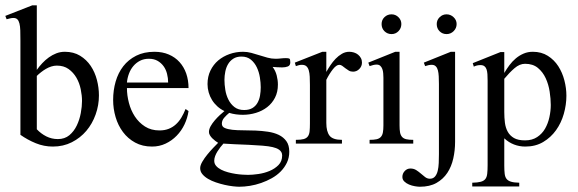

<svg xmlns="http://www.w3.org/2000/svg" viewBox="-23 -543 2186 726"><path d="M351.1 -182.1Q351.1 -145 338.6 -110.1Q326.2 -75.2 303.5 -48.3Q280.8 -21.5 248.5 -5.1Q216.3 11.2 176.8 11.2Q143.1 11.2 112.1 -1.5Q81.1 -14.2 54.2 -33.2V-390.6Q54.2 -412.1 53.7 -428Q53.2 -443.8 50.5 -454.3Q47.9 -464.8 42.5 -470Q37.1 -475.1 27.8 -475.1Q21 -475.1 14.9 -473.4Q8.8 -471.7 2 -470.2L-2.9 -482.9L99.1 -522.9H116.2V-278.8Q125.5 -292 137 -304.2Q148.4 -316.4 161.6 -325.9Q174.8 -335.4 189.9 -341.3Q205.1 -347.2 222.2 -347.2Q255.4 -347.2 279.8 -332.3Q304.2 -317.4 320.1 -293.7Q335.9 -270 343.5 -240.7Q351.1 -211.4 351.1 -182.1ZM287.1 -161.1Q287.1 -182.1 282.2 -205.8Q277.3 -229.5 265.9 -249.3Q254.4 -269 236.3 -282Q218.3 -294.9 191.9 -294.9Q181.2 -294.9 170.7 -291.5Q160.2 -288.1 150.6 -282.5Q141.1 -276.9 132.3 -270Q123.5 -263.2 116.2 -255.9V-54.2Q131.8 -37.6 152.1 -27.3Q172.4 -17.1 195.8 -17.1Q221.7 -17.1 239.3 -31.7Q256.8 -46.4 267.3 -68.4Q277.8 -90.3 282.5 -115.5Q287.1 -140.6 287.1 -161.1Z M689.9 -123Q686 -96.7 674.6 -72.5Q663.1 -48.3 645 -29.8Q627 -11.2 603.3 0Q579.6 11.2 551.8 11.2Q515.6 11.2 488 -3.9Q460.4 -19 441.9 -43.9Q423.3 -68.8 414.1 -100.3Q404.8 -131.8 404.8 -165Q404.8 -201.7 414.3 -234.6Q423.8 -267.6 443.1 -292.5Q462.4 -317.4 491.9 -332.3Q521.5 -347.2 561 -347.2Q591.3 -347.2 615.2 -336.9Q639.2 -326.7 655.8 -308.3Q672.4 -290 681.2 -264.9Q689.9 -239.7 689.9 -210H457Q457 -182.6 464.4 -154.3Q471.7 -126 486.8 -102.8Q502 -79.6 525.1 -64.7Q548.3 -49.8 580.1 -49.8Q599.6 -49.8 615 -55.9Q630.4 -62 642.3 -73Q654.3 -84 663.1 -98.9Q671.9 -113.8 678.7 -130.9ZM612.8 -231Q612.8 -247.6 608.6 -263.9Q604.5 -280.3 595.5 -292.7Q586.4 -305.2 572.8 -313Q559.1 -320.8 540 -320.8Q521 -320.8 506.3 -313.2Q491.7 -305.7 481.2 -293.2Q470.7 -280.8 464.6 -264.4Q458.5 -248 457 -231Z M1074.7 -307.1Q1074.7 -295.4 1065.4 -291.7Q1056.2 -288.1 1043.9 -288.1Q1034.2 -288.1 1024.4 -288.8Q1014.6 -289.6 1007.8 -290Q1018.6 -275.9 1023.2 -258.1Q1027.8 -240.2 1027.8 -223.1Q1027.8 -194.8 1016.8 -173.6Q1005.9 -152.3 987.3 -137.9Q968.8 -123.5 944.8 -116.2Q920.9 -108.9 895 -108.9Q882.3 -108.9 869.4 -110.6Q856.4 -112.3 843.8 -116.2Q834 -108.4 825 -98.1Q815.9 -87.9 815.9 -75.2Q815.9 -64 826.9 -59.1Q837.9 -54.2 855.7 -52.2Q873.5 -50.3 896.5 -50.3Q919.4 -50.3 943.4 -49.3Q967.3 -48.3 990.2 -44.9Q1013.2 -41.5 1031 -33Q1048.8 -24.4 1059.8 -9.3Q1070.8 5.9 1070.8 30.8Q1070.8 53.2 1062 71.8Q1053.2 90.3 1038.6 105.2Q1023.9 120.1 1004.6 130.9Q985.4 141.6 964.4 148.9Q943.4 156.2 921.9 159.7Q900.4 163.1 881.8 163.1Q872.6 163.1 857.7 161.4Q842.8 159.7 826.4 156Q810.1 152.3 793.5 146.7Q776.9 141.1 763.7 133.3Q750.5 125.5 742.2 115.5Q733.9 105.5 733.9 92.8Q733.9 82.5 741.9 68.6Q750 54.7 761 41.3Q772 27.8 783.4 15.9Q794.9 3.9 801.8 -2.9Q796.9 -5.9 791 -10.3Q785.2 -14.6 779.8 -20Q774.4 -25.4 770.8 -31.5Q767.1 -37.6 767.1 -43.9Q767.1 -54.2 773.4 -65.7Q779.8 -77.1 789.1 -87.9Q798.3 -98.6 808.3 -107.9Q818.4 -117.2 825.7 -123Q811 -129.9 799.1 -140.6Q787.1 -151.4 778.8 -164.8Q770.5 -178.2 766.1 -193.6Q761.7 -209 761.7 -225.1Q761.7 -253.4 772.7 -276.1Q783.7 -298.8 802.2 -314.5Q820.8 -330.1 845 -338.6Q869.1 -347.2 896 -347.2Q912.1 -347.2 927.5 -343Q942.9 -338.9 958 -334Q973.1 -329.1 988.3 -325Q1003.4 -320.8 1019 -320.8Q1028.8 -320.8 1038.6 -322Q1048.3 -323.2 1058.1 -323.2Q1067.9 -323.2 1071.3 -321.3Q1074.7 -319.3 1074.7 -307.1ZM962.9 -212.9Q962.9 -230 959.7 -250.2Q956.5 -270.5 948.2 -288.1Q939.9 -305.7 925.8 -317.4Q911.6 -329.1 890.1 -329.1Q871.6 -329.1 859.1 -321Q846.7 -313 839.4 -300.5Q832 -288.1 828.9 -272.2Q825.7 -256.3 825.7 -241.2Q825.7 -223.6 828.9 -203.6Q832 -183.6 840.6 -166.5Q849.1 -149.4 863.5 -138.2Q877.9 -127 899.9 -127Q918.9 -127 931.2 -134.3Q943.4 -141.6 950.4 -153.8Q957.5 -166 960.2 -181.4Q962.9 -196.8 962.9 -212.9ZM1043.9 44.9Q1043.9 37.6 1040.8 32.2Q1037.6 26.9 1032.5 23.2Q1027.3 19.5 1020.8 17.1Q1014.2 14.6 1007.8 13.2Q993.7 9.8 969.2 7.8Q944.8 5.9 917.7 4.6Q890.6 3.4 864.7 2.4Q838.9 1.5 821.8 0Q816.4 5.9 810.5 13.4Q804.7 21 799.3 29.5Q793.9 38.1 790.5 47.1Q787.1 56.2 787.1 64.9Q787.1 76.2 794.4 84.5Q801.8 92.8 813.2 98.6Q824.7 104.5 839.1 108.4Q853.5 112.3 867.7 114.5Q881.8 116.7 894.3 117.4Q906.7 118.2 915 118.2Q931.6 118.2 953.9 115Q976.1 111.8 996.1 103.5Q1016.1 95.2 1030 81.1Q1043.9 66.9 1043.9 44.9Z M1345.7 -306.2Q1345.7 -292.5 1335.7 -282.2Q1325.7 -272 1312 -272Q1302.7 -272 1295.9 -276.1Q1289.1 -280.3 1283 -284.9Q1276.9 -289.6 1271.5 -293.7Q1266.1 -297.9 1259.8 -297.9Q1249 -297.9 1235.8 -281.2Q1222.7 -264.6 1210.9 -241.2V-78.1Q1210.9 -45.9 1223.1 -30Q1235.4 -14.2 1270 -14.2V0H1095.7V-14.2Q1114.7 -14.2 1125.2 -17.1Q1135.7 -20 1141.1 -27.3Q1146.5 -34.7 1147.7 -46.6Q1148.9 -58.6 1148.9 -76.2V-221.7Q1148.9 -239.3 1148.2 -253.2Q1147.5 -267.1 1144.5 -277.1Q1141.6 -287.1 1135.5 -292.5Q1129.4 -297.9 1118.7 -297.9Q1107.9 -297.9 1095.7 -293L1091.8 -306.2L1195.8 -347.2H1210.9V-271Q1217.3 -282.7 1226.1 -295.9Q1234.9 -309.1 1245.8 -320.6Q1256.8 -332 1269.8 -339.6Q1282.7 -347.2 1297.9 -347.2Q1306.6 -347.2 1315.4 -344.5Q1324.2 -341.8 1330.8 -336.4Q1337.4 -331.1 1341.6 -323.5Q1345.7 -315.9 1345.7 -306.2Z M1494.6 -452.1Q1494.6 -436.5 1483.9 -425.3Q1473.1 -414.1 1457.5 -414.1Q1441.9 -414.1 1430.9 -424.8Q1419.9 -435.5 1419.9 -452.1Q1419.9 -467.8 1430.9 -478.3Q1441.9 -488.8 1457.5 -488.8Q1472.7 -488.8 1483.6 -478Q1494.6 -467.3 1494.6 -452.1ZM1374.5 0V-14.2Q1391.1 -14.2 1401.4 -16.6Q1411.6 -19 1417.2 -25.4Q1422.9 -31.7 1424.8 -42.2Q1426.8 -52.7 1426.8 -68.8V-249Q1426.8 -257.3 1426 -266.1Q1425.3 -274.9 1422.6 -282.2Q1419.9 -289.6 1414.8 -294.2Q1409.7 -298.8 1400.9 -298.8Q1395 -298.8 1388.2 -297.1Q1381.3 -295.4 1374.5 -293L1369.6 -306.2L1471.7 -347.2H1487.8V-68.8Q1487.8 -52.7 1489.7 -42.2Q1491.7 -31.7 1497.3 -25.4Q1502.9 -19 1512.9 -16.6Q1522.9 -14.2 1539.6 -14.2V0Z M1703.6 -452.1Q1703.6 -436.5 1692.4 -425.3Q1681.2 -414.1 1665.5 -414.1Q1649.9 -414.1 1639.2 -424.8Q1628.4 -435.5 1628.4 -452.1Q1628.4 -467.3 1639.4 -478Q1650.4 -488.8 1665.5 -488.8Q1680.7 -488.8 1692.1 -478Q1703.6 -467.3 1703.6 -452.1ZM1697.8 -6.8Q1697.8 25.9 1690.9 56.4Q1684.1 86.9 1668.5 110.6Q1652.8 134.3 1627.4 148.7Q1602.1 163.1 1564.5 163.1Q1556.6 163.1 1545.4 161.1Q1534.2 159.2 1523.7 154.8Q1513.2 150.4 1505.9 143.3Q1498.5 136.2 1498.5 126Q1498.5 113.3 1507.3 103.8Q1516.1 94.2 1528.8 94.2Q1541.5 94.2 1551 100.3Q1560.5 106.4 1568.6 113.5Q1576.7 120.6 1584.7 126.7Q1592.8 132.8 1602.5 132.8Q1614.7 132.8 1621.8 124.5Q1628.9 116.2 1632.1 103Q1635.3 89.8 1636 73.2Q1636.7 56.6 1636.7 40V-225.6Q1636.7 -240.7 1636 -254.2Q1635.3 -267.6 1632.8 -277.1Q1630.4 -286.6 1624.8 -292.2Q1619.1 -297.9 1609.9 -297.9Q1598.1 -297.9 1584.5 -293L1579.6 -306.2L1681.6 -347.2H1697.8Z M2118.7 -181.2Q2118.7 -147 2108.9 -112.5Q2099.1 -78.1 2079.6 -50.8Q2060.1 -23.4 2031 -6.1Q2002 11.2 1963.4 11.2Q1940.9 11.2 1920.7 3.4Q1900.4 -4.4 1883.8 -20V83Q1883.8 101.6 1885.3 113.8Q1886.7 126 1892.3 133.3Q1897.9 140.6 1909.2 144Q1920.4 147.5 1940.4 147.9V162.1H1762.7V147.9Q1783.2 147.5 1794.9 144.3Q1806.6 141.1 1812.3 133.8Q1817.9 126.5 1819.3 113.8Q1820.8 101.1 1820.8 81.1V-237.8Q1820.8 -251.5 1820.1 -262.5Q1819.3 -273.4 1816.7 -281Q1814 -288.6 1808.6 -292.7Q1803.2 -296.9 1793.5 -296.9Q1780.3 -296.9 1768.6 -291L1764.6 -304.2L1869.6 -346.2H1883.8V-267.1Q1892.6 -282.2 1903.3 -296.6Q1914.1 -311 1927.5 -322.3Q1940.9 -333.5 1956.8 -340.3Q1972.7 -347.2 1991.7 -347.2Q2024.4 -347.2 2048.6 -331.8Q2072.8 -316.4 2088.1 -292.5Q2103.5 -268.6 2111.1 -239Q2118.7 -209.5 2118.7 -181.2ZM2059.6 -146Q2059.6 -169.4 2055.4 -196.5Q2051.3 -223.6 2040.5 -247.1Q2029.8 -270.5 2011 -286.1Q1992.2 -301.8 1962.4 -301.8Q1941.9 -301.8 1922.6 -285.2Q1903.3 -268.6 1883.8 -245.1V-119.1Q1883.8 -98.1 1886.2 -78.9Q1888.7 -59.6 1897 -44.7Q1905.3 -29.8 1920.7 -21Q1936 -12.2 1962.4 -12.2Q1989.3 -12.2 2008.1 -24.7Q2026.9 -37.1 2038.1 -56.6Q2049.3 -76.2 2054.4 -99.9Q2059.6 -123.5 2059.6 -146Z"/></svg>

Font: Scheherazade
Style: Regular
Weight: 400
Designer: SIL International
Foundry: SIL International
Version: Version 2.100 (build 932/914)